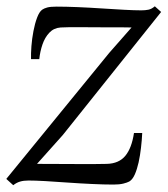

<svg xmlns="http://www.w3.org/2000/svg" viewBox="-20 -562 519 594"><path d="M387 -477Q375.5 -477.5 351.5 -477.5Q327.5 -477.5 298.2 -477.5Q269 -477.5 241 -477.8Q213 -478 192.8 -477.8Q172.5 -477.5 167.5 -477Q146.5 -475.5 132.8 -461Q119 -446.5 111.5 -424.8Q104 -403 101.5 -379H76Q75.5 -396 77.2 -419.2Q79 -442.5 83.5 -466Q88 -489.5 94.8 -507.5Q101.5 -525.5 110.5 -532Q116 -536 126 -538.8Q136 -541.5 155 -541.5Q183.5 -541.5 219.8 -540Q256 -538.5 293.2 -536Q330.5 -533.5 363.2 -531.8Q396 -530 417 -530Q429.5 -530 439.2 -532Q449 -534 459 -542.5L478.5 -525L174.5 -144.5L94.5 -55Q114.5 -55 147.2 -54.8Q180 -54.5 214.5 -54.5Q249 -54.5 275.8 -54.5Q302.5 -54.5 310.5 -55Q348 -56 367.8 -80Q387.5 -104 394.5 -150.5H420Q419 -128.5 416.2 -104.8Q413.5 -81 408.8 -59.5Q404 -38 397 -22.2Q390 -6.5 380 -0.5Q373.5 3 361.5 6Q349.5 9 331 9Q301.5 9 264.2 7.2Q227 5.5 189 2.8Q151 0 119.2 -1.8Q87.5 -3.5 68 -3.5Q53 -3.5 42 -0.2Q31 3 21 11L-0.5 -8.5L318 -398.5Z"/></svg>

Font: Merriweather 72pt Light
Style: Italic
Weight: 300
Italic angle: -7.8°
Version: Version 2.101